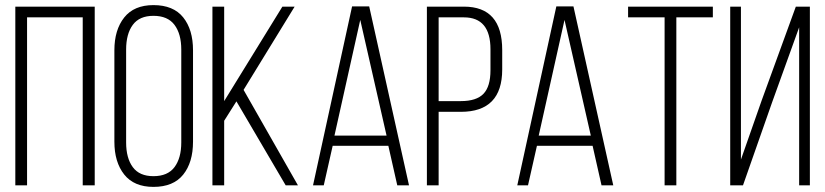

<svg xmlns="http://www.w3.org/2000/svg" viewBox="-20 -726 3231 752"><path d="M86 -658V0H40V-700H351V0H304V-658Z M428 -529Q428 -609 466.5 -657.5Q505 -706 581 -706Q659 -706 697.5 -658Q736 -610 736 -529V-171Q736 -90 697.5 -42Q659 6 581 6Q505 6 466.5 -42.5Q428 -91 428 -171ZM474 -168Q474 -107 500 -71.5Q526 -36 581 -36Q637 -36 663.5 -71.5Q690 -107 690 -168V-532Q690 -593 663.5 -628.5Q637 -664 581 -664Q526 -664 500 -628.5Q474 -593 474 -532Z M906 -329 858 -253V0H812V-700H858V-330L1086 -700H1134L934 -374L1147 0H1099Z M1283 -155 1248 0H1206L1359 -701H1426L1582 0H1536L1501 -155ZM1290 -195H1494L1391 -648Z M1797 -700Q1947 -700 1947 -530V-454Q1947 -288 1785 -288H1698V0H1652V-700ZM1785 -330Q1846 -330 1873.5 -358.5Q1901 -387 1901 -451V-533Q1901 -658 1797 -658H1698V-330Z M2083 -155 2048 0H2006L2159 -701H2226L2382 0H2336L2301 -155ZM2090 -195H2294L2191 -648Z M2583 0V-658H2440V-700H2772V-658H2629V0Z M3004 -325 2890 0H2840V-700H2882V-101L2963 -332L3097 -700H3152V0H3110V-619Z"/></svg>

Font: Bebas Neue Book
Style: Regular
Weight: 300
Designer: Ryoichi Tsunekawa
Foundry: Ryoichi Tsunekawa
Version: Version 1.003;PS 001.003;hotconv 1.0.88;makeotf.lib2.5.64775